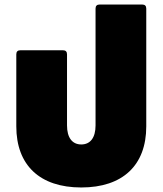

<svg xmlns="http://www.w3.org/2000/svg" viewBox="-20 -814 718 848"><path d="M339 14C522 14 626 -84 626 -256V-776C626 -788 620 -794 608 -794H420C408 -794 402 -788 402 -776V-260C402 -206 379 -176 339 -176C299 -176 276 -206 276 -260V-574C276 -586 270 -592 258 -592H70C58 -592 52 -586 52 -574V-256C52 -84 156 14 339 14Z"/></svg>

Font: LINE Seed Sans TH Heavy
Style: Regular
Weight: 900
Designer: Dalton Maag Ltd | Thai characters by Cadson Demak Co.,Ltd.
Foundry: Dalton Maag Ltd
Version: Version 1.003